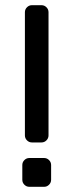

<svg xmlns="http://www.w3.org/2000/svg" viewBox="-20 -720 283 740"><path d="M140 -171H103Q92 -171 84 -179Q76 -187 76 -198V-673Q76 -684 84 -692Q92 -700 103 -700H140Q151 -700 159 -692Q167 -684 167 -673V-198Q167 -187 159 -179Q151 -171 140 -171ZM150 0H93Q82 0 74 -8Q66 -16 66 -27V-84Q66 -95 74 -103Q82 -111 93 -111H150Q161 -111 169 -103Q177 -95 177 -84V-27Q177 -16 169 -8Q161 0 150 0Z"/></svg>

Font: Contemporary
Style: Regular
Weight: 400
Designer: Victor Tran
Foundry: Victor Tran
Version: Version 1.100